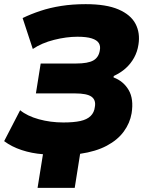

<svg xmlns="http://www.w3.org/2000/svg" viewBox="-28 -736 725 925"><path d="M153 169 179 7Q125 3 76.5 -13Q28 -29 -8 -56L69 -205Q103 -177 159 -161.5Q215 -146 277 -146Q327 -146 359 -153Q391 -160 408.5 -177Q426 -194 429 -221Q435 -254 413 -270Q391 -286 333 -286H145L168 -430H338Q396 -430 422 -445Q448 -460 453 -494Q457 -514 448 -528.5Q439 -543 414 -551Q389 -559 345 -559Q292 -559 232.5 -544Q173 -529 130 -500L81 -649Q120 -668 166.5 -683.5Q213 -699 267.5 -707.5Q322 -716 385 -716Q484 -716 543 -690.5Q602 -665 625 -621Q648 -577 639 -521Q634 -487 618 -458Q602 -429 577.5 -407Q553 -385 520 -370L519 -363Q567 -345 592 -302Q617 -259 606 -190Q598 -143 568.5 -102.5Q539 -62 486.5 -34Q434 -6 358 5L332 169Z"/></svg>

Font: Nunito Sans 6pt Black
Style: Italic
Weight: 900
Italic angle: -9°
Version: Version 3.101;gftools[0.9.27]